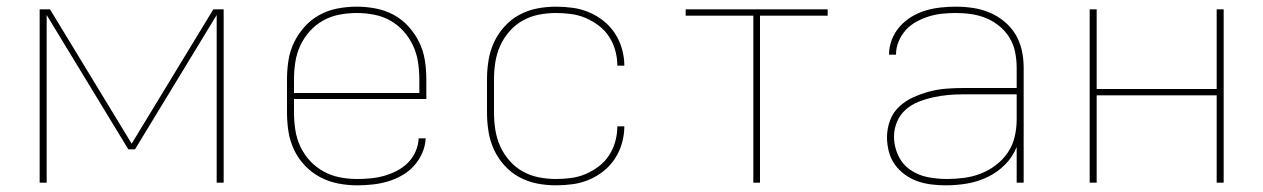

<svg xmlns="http://www.w3.org/2000/svg" viewBox="-20 -548 3790 576"><path d="M99 0V-520H130L375 -117L620 -520H651V0H630V-503L385 -100H365L120 -503V0Z M1051 8Q1023 8 994.5 2.5Q966 -3 940.5 -16.5Q915 -30 895 -51Q875 -72 862.5 -98Q850 -124 845.5 -152.5Q841 -181 841 -210V-310Q841 -339 845.5 -367.5Q850 -396 862.5 -421.5Q875 -447 894.5 -468.5Q914 -490 939 -503.5Q964 -517 992.5 -522.5Q1021 -528 1050 -528Q1079 -528 1107.5 -522.5Q1136 -517 1161 -503.5Q1186 -490 1205.5 -468.5Q1225 -447 1237.5 -421.5Q1250 -396 1254.5 -367.5Q1259 -339 1259 -310V-251H862V-210Q862 -184 866 -158Q870 -132 881 -108.5Q892 -85 910 -65.5Q928 -46 951 -33.5Q974 -21 999.5 -16Q1025 -11 1051 -11Q1072 -11 1092.5 -13Q1113 -15 1132.5 -20.5Q1152 -26 1170.5 -35.5Q1189 -45 1203.5 -59.5Q1218 -74 1226.5 -93Q1235 -112 1236 -133H1257Q1256 -110 1246.5 -88.5Q1237 -67 1221.5 -50Q1206 -33 1185.5 -21.5Q1165 -10 1143 -3.5Q1121 3 1097.5 5.5Q1074 8 1051 8ZM862 -269H1238V-310Q1238 -336 1234 -362Q1230 -388 1219 -411.5Q1208 -435 1190.5 -454.5Q1173 -474 1150.5 -486.5Q1128 -499 1102 -504Q1076 -509 1050 -509Q1024 -509 998 -504Q972 -499 949.5 -486.5Q927 -474 909.5 -454.5Q892 -435 881 -411.5Q870 -388 866 -362Q862 -336 862 -310Z M1648 8Q1619 8 1591 2.5Q1563 -3 1538 -16.5Q1513 -30 1493.5 -51.5Q1474 -73 1462 -99Q1450 -125 1445.5 -153.5Q1441 -182 1441 -210V-310Q1441 -338 1445.5 -366.5Q1450 -395 1462 -421Q1474 -447 1493.5 -468.5Q1513 -490 1538 -503.5Q1563 -517 1591 -522.5Q1619 -528 1648 -528Q1673 -528 1698.5 -524.5Q1724 -521 1747.5 -511Q1771 -501 1791 -485Q1811 -469 1825 -447.5Q1839 -426 1846 -401Q1853 -376 1853 -351H1832Q1832 -374 1826 -396Q1820 -418 1807.5 -437.5Q1795 -457 1776.5 -471Q1758 -485 1737 -494Q1716 -503 1693 -506Q1670 -509 1648 -509Q1622 -509 1596.5 -504Q1571 -499 1548.5 -486.5Q1526 -474 1508.5 -454Q1491 -434 1480.5 -410.5Q1470 -387 1466 -361.5Q1462 -336 1462 -310V-210Q1462 -184 1466 -158.5Q1470 -133 1480.5 -109.5Q1491 -86 1508.5 -66Q1526 -46 1548.5 -33.5Q1571 -21 1596.5 -16Q1622 -11 1648 -11Q1670 -11 1693 -14Q1716 -17 1737 -26Q1758 -35 1776.5 -49Q1795 -63 1807.5 -82.5Q1820 -102 1826 -124Q1832 -146 1832 -169H1853Q1853 -144 1846 -119Q1839 -94 1825 -72.5Q1811 -51 1791 -35Q1771 -19 1747.5 -9Q1724 1 1698.5 4.5Q1673 8 1648 8Z M2240 0V-501H2037V-520H2463V-501H2260V0Z M2818 8Q2797 8 2775.5 5.5Q2754 3 2733.5 -4Q2713 -11 2695 -24Q2677 -37 2664.5 -54.5Q2652 -72 2646.5 -93.5Q2641 -115 2641 -136Q2641 -162 2650 -186.5Q2659 -211 2678 -228.5Q2697 -246 2720.5 -256.5Q2744 -267 2768.5 -273.5Q2793 -280 2819 -282Q2845 -284 2870 -284H3030V-345Q3030 -368 3025.5 -391Q3021 -414 3009 -434Q2997 -454 2979 -469Q2961 -484 2939.5 -493Q2918 -502 2895 -505.5Q2872 -509 2848 -509Q2828 -509 2807.5 -507Q2787 -505 2767.5 -499Q2748 -493 2729.5 -483Q2711 -473 2697.5 -458Q2684 -443 2676 -424Q2668 -405 2668 -384H2647Q2647 -407 2655.5 -429Q2664 -451 2679.5 -468.5Q2695 -486 2715 -498Q2735 -510 2757 -516.5Q2779 -523 2802 -525.5Q2825 -528 2848 -528Q2874 -528 2900 -524Q2926 -520 2949.5 -510Q2973 -500 2993.5 -483Q3014 -466 3027 -444Q3040 -422 3045.5 -396.5Q3051 -371 3051 -345V0H3030V-107Q3018 -77 2995 -54Q2972 -31 2943 -17Q2914 -3 2882 2.5Q2850 8 2818 8ZM2821 -11Q2847 -11 2873 -14.5Q2899 -18 2923 -27.5Q2947 -37 2968 -53Q2989 -69 3003.5 -90.5Q3018 -112 3024 -137.5Q3030 -163 3030 -189V-265H2870Q2847 -265 2824.5 -263Q2802 -261 2779.5 -256Q2757 -251 2735.5 -242.5Q2714 -234 2697 -219Q2680 -204 2671 -182.5Q2662 -161 2662 -138Q2662 -109 2674.5 -82Q2687 -55 2711 -38.5Q2735 -22 2763.5 -16.5Q2792 -11 2821 -11Z M3249 0V-520H3270V-281H3630V-520H3651V0H3630V-262H3270V0Z"/></svg>

Font: Zed Sans Thin Extended
Style: Regular
Weight: 100
Width: 7
Designer: Belleve Invis
Foundry: Belleve Invis
Version: Version 1.0.0; ttfautohint (v1.8.4)